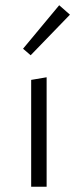

<svg xmlns="http://www.w3.org/2000/svg" viewBox="-20 -713 297 733"><path d="M99 -408 158 -418V0H99ZM68 -527 206 -693 247 -657 97 -502Z"/></svg>

Font: Ysabeau Semilight
Style: Regular
Weight: 300
Designer: Christian Thalmann (Catharsis Fonts)
Version: Version 0.003